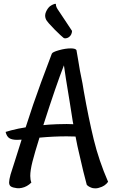

<svg xmlns="http://www.w3.org/2000/svg" viewBox="-20 -917 599 1019"><path d="M28.3 50.8Q28.3 38.1 36.1 8.8L58.6 -61.5L94.7 -175.8Q85.9 -174.8 70.3 -174.8Q43.9 -174.8 29.8 -183.6Q15.6 -192.4 9.8 -216.8Q33.2 -224.6 78.1 -234.4Q90.8 -237.3 116.2 -241.2Q154.3 -361.3 198.2 -480.5L254.9 -631.8Q257.8 -640.6 292.5 -650.4Q327.1 -660.2 355.5 -660.2Q379.9 -660.2 385.7 -651.4L394.5 -600.6L404.3 -542L418 -473.6L424.8 -432.6Q450.2 -289.1 477.5 -176.8Q504.9 -64.5 553.7 47.9Q537.1 71.3 506.8 79.1Q494.1 84 477.5 82Q472.7 82 464.8 79.1Q447.3 72.3 440.4 63.5Q424.8 7.8 397.5 -113.3Q392.6 -131.8 380.9 -192.4L334 -193.4Q264.6 -193.4 189.5 -186.5Q164.1 -105.5 152.3 -59.1Q140.6 -12.7 140.6 16.6Q140.6 37.1 146.5 51.8Q124 74.2 95.7 80.1Q81.1 83 71.3 82Q47.9 79.1 38.1 72.8Q28.3 66.4 28.3 50.8ZM282.2 -257.8 334 -258.8Q359.4 -258.8 369.1 -257.8L366.2 -272.5L349.6 -377.9Q325.2 -524.4 319.3 -570.3Q279.3 -468.8 210 -252.9Q235.4 -255.9 282.2 -257.8ZM255.9 -890.6Q260.7 -892.6 266.1 -895Q271.5 -897.5 276.4 -896.5Q276.4 -885.7 280.8 -877Q285.2 -868.2 291 -860.4L302.7 -842.8Q310.5 -832 324.2 -810.5Q337.9 -789.1 362.3 -752.9Q362.3 -745.1 358.4 -735.4Q356.4 -731.4 353.5 -727.5Q344.7 -716.8 333 -714.4Q321.3 -711.9 316.4 -716.8Q313.5 -718.8 299.8 -731.4Q286.1 -744.1 270 -760.3Q253.9 -776.4 239.7 -792.5Q225.6 -808.6 222.7 -817.4Q215.8 -835 224.1 -854Q232.4 -873 245.1 -883.8Q251 -886.7 255.9 -890.6Z"/></svg>

Font: BKP Parklife Display
Style: Regular
Weight: 400
Designer: Font Diner, Inc.; LA MECHKY PLUS GmbH
Foundry: Font Diner, Inc.; LA MECHKY PLUS GmbH
Version: Version 1.007